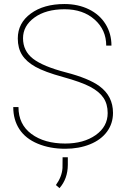

<svg xmlns="http://www.w3.org/2000/svg" viewBox="-20 -741 631 969"><path d="M523.4 -170.4Q523.4 -215.8 502.2 -247.3Q481 -278.8 435.3 -303Q389.6 -327.1 297.4 -352.5Q205.1 -377.9 158.9 -403.8Q112.8 -429.7 91.3 -463.9Q69.8 -498 69.8 -546.9Q69.8 -624.5 135.3 -672.6Q200.7 -720.7 305.7 -720.7Q374 -720.7 428.5 -694.1Q482.9 -667.5 512.7 -619.4Q542.5 -571.3 542.5 -510.7H516.1Q516.1 -590.3 457.5 -642.3Q398.9 -694.3 305.7 -694.3Q211.9 -694.3 154.1 -652.6Q96.2 -610.8 96.2 -547.9Q96.2 -483.9 146.5 -444.8Q196.8 -405.8 312.5 -375.7Q428.2 -345.7 481.9 -306.2Q550.3 -255.9 550.3 -171.4Q550.3 -117.7 520 -76.4Q489.7 -35.2 434.1 -12.7Q378.4 9.8 309.1 9.8Q231.9 9.8 170.4 -15.9Q108.9 -41.5 77.9 -88.9Q46.9 -136.2 46.9 -200.7H73.2Q73.2 -113.3 138.7 -64.9Q204.1 -16.6 309.1 -16.6Q402.3 -16.6 462.9 -59.3Q523.4 -102.1 523.4 -170.4ZM280.3 208.5 262.2 192.9Q292.5 150.9 295.4 106.9L295.9 52.7H322.3V91.3Q321.8 161.1 280.3 208.5Z"/></svg>

Font: Roboto Thin
Style: Regular
Weight: 250
Designer: Google
Version: Version 2.134; 2016